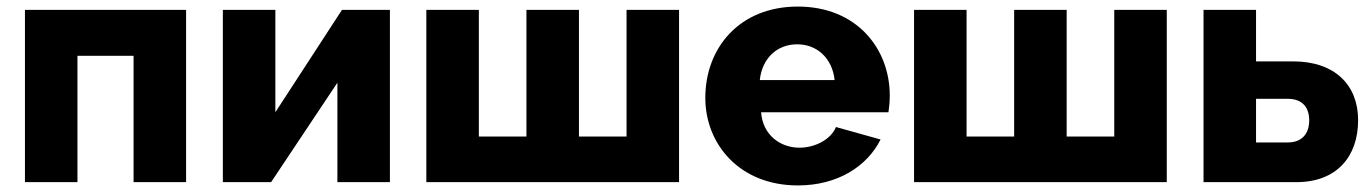

<svg xmlns="http://www.w3.org/2000/svg" viewBox="-20 -555 4180 585"><path d="M56 0H216V-385H387V0H547V-525H56Z M659 0H806L1008 -303V0H1168V-525H1022L819 -213V-525H659Z M1279 0H2049V-525H1889V-139H1744V-525H1584V-139H1439V-525H1279Z M2411 10C2532 10 2622 -48 2663 -130L2527 -168C2512 -130 2463 -105 2416 -105C2358 -105 2304 -143 2299 -213H2687C2689 -226 2691 -245 2691 -264C2691 -407 2590 -535 2411 -535C2232 -535 2129 -408 2129 -257C2129 -115 2234 10 2411 10ZM2295 -311C2302 -377 2347 -420 2409 -420C2470 -420 2516 -377 2523 -311Z M2765 0H3535V-525H3375V-139H3230V-525H3070V-139H2925V-525H2765Z M3647 0H3930C4052 0 4118 -77 4118 -189C4118 -296 4047 -368 3920 -368H3807V-525H3647ZM3807 -121V-254H3903C3950 -254 3969 -226 3969 -188C3969 -149 3948 -121 3904 -121Z"/></svg>

Font: FIGSv2-sans-serif ExtraBold
Style: Regular
Weight: 800
Designer: Matt McInerney, Pablo Impallari, Rodrigo Fuenzalida,Mirko Velimirovic
Foundry: Matt McInerney, Pablo Impallari, Rodrigo Fuenzalida
Version: Version 4.021;hotconv 1.0.109;makeotfexe 2.5.65596